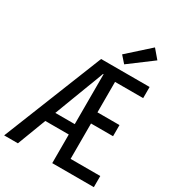

<svg xmlns="http://www.w3.org/2000/svg" viewBox="-236 -1148 1169 1283"><g transform="rotate(30 349.0 -506.5)"><path d="M634 -946 577 -1013 410 -863 455 -812ZM461 -86V-359H631V-445H461V-680H678V-766H304L-2 0H104L188 -221H369V0H690V-86ZM219 -301 271 -438C301 -520 335 -602 365 -686H369V-301Z"/></g></svg>

Font: Kawkab Mono Light
Style: Bold
Weight: 400
Monospace: yes
Designer: Abdullah Arif
Foundry: Abdullah Arif
Version: Version 1.000;PS 000.500;hotconv 1.0.88;makeotf.lib2.5.64775